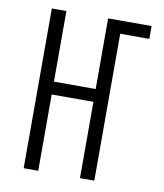

<svg xmlns="http://www.w3.org/2000/svg" viewBox="-83 -803 741 870"><g transform="rotate(10 288.0 -367.5)"><path d="M85 0H152V-351H344V0H410V-676H544V-735H344V-410H152V-735H85Z"/></g></svg>

Font: Iosevka Sparkle Light
Style: Regular
Weight: 300
Designer: Belleve Invis
Foundry: Belleve Invis
Version: Version 4.5.0; ttfautohint (v1.8.3)